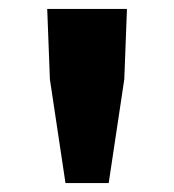

<svg xmlns="http://www.w3.org/2000/svg" viewBox="-20 -804 391 431"><path d="M127 -393 92 -626 86 -784H265L259 -626L224 -393Z"/></svg>

Font: Source Han Sans CN Heavy
Style: Regular
Weight: 900
Designer: Ryoko NISHIZUKA 西塚涼子 (kana, bopomofo & ideographs); Paul D. Hunt (Latin, Greek & Cyrillic); Sandoll Communications 산돌커뮤니
Foundry: Adobe
Version: Version 2.000;hotconv 1.0.107;makeotfexe 2.5.65593